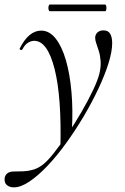

<svg xmlns="http://www.w3.org/2000/svg" viewBox="-78 -527 541 828"><path d="M-18.2 281Q-36.2 281 -48.3 271.3Q-60.4 261.6 -57.8 239.4Q-51.4 212.6 -18.2 212.6Q2.8 212.6 23.4 211.7Q44 210.8 63.6 205.2Q83.2 199.6 100.6 187.6Q122.6 172.6 151.8 136.1Q181 99.6 213 52.3Q245 5 273.9 -45Q302.8 -95 323.6 -138.9Q344.4 -182.8 351 -211Q357.6 -239.8 355.9 -263.7Q354.2 -287.6 348.3 -306.4Q342.4 -325.2 337.4 -339.4Q332.4 -353.6 332.4 -363.4Q332.4 -377.6 342 -386.8Q351.6 -396 368 -396Q389 -396 397.4 -380.9Q405.8 -365.8 405.8 -341.2Q405.8 -305.2 390.1 -254.7Q374.4 -204.2 346.7 -145.2Q319 -86.2 283.6 -26.4Q248.2 33.4 208.4 88.7Q168.6 144 127.8 187.1Q87 230.2 49.4 255.6Q11.8 281 -18.2 281ZM182.4 113.4Q188.2 -108.4 157.4 -229.7Q126.6 -351 69.4 -351Q56.4 -351 42.8 -342.8Q29.2 -334.6 18.8 -314.4Q16.8 -310.4 11.3 -311.9Q5.8 -313.4 6.8 -317.4Q25.6 -355.4 49 -375.2Q72.4 -395 99.6 -395Q135 -395 162 -360.9Q189 -326.8 206.2 -267.4Q223.4 -208 230.2 -130.4Q237 -52.8 232 35.2ZM136.8 -478.6Q133.2 -478.6 131.5 -485.8Q129.8 -493 131.5 -500.2Q133.2 -507.4 136.8 -507.4H374.4Q379 -507.4 380.3 -500.2Q381.6 -493 380.3 -485.8Q379 -478.6 374.4 -478.6Z"/></svg>

Font: Cormorant Garamond Light
Style: Italic
Weight: 300
Italic angle: -10°
Designer: Christian Thalmann (Catharsis Fonts)
Foundry: Catharsis Fonts
Version: Version 4.001